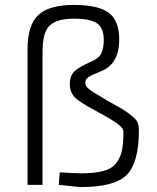

<svg xmlns="http://www.w3.org/2000/svg" viewBox="-20 -752 639 781"><path d="M153 0H92V-551Q92 -651 136.5 -691.5Q181 -732 280 -732Q381 -732 423 -699.5Q465 -667 465 -592Q465 -493 393 -463Q350 -446 338.5 -437.5Q327 -429 327 -414Q327 -402 341.5 -390Q356 -378 413 -345Q461 -318 475.5 -309.5Q490 -301 512 -284Q534 -267 539.5 -254Q545 -241 545 -222Q545 -92 496.5 -41.5Q448 9 307 9L219 0L223 -51Q290 -47 307 -47Q364 -47 399 -56Q434 -65 452 -88Q470 -111 476 -139.5Q482 -168 482 -217Q482 -231 457.5 -249Q433 -267 368 -302Q302 -337 283 -357.5Q264 -378 264 -411Q264 -444 283 -462Q302 -480 348 -500Q382 -514 392 -534.5Q402 -555 402 -589Q402 -638 375 -657Q348 -676 280 -676Q212 -676 182.5 -648.5Q153 -621 153 -541Z"/></svg>

Font: TypoPRO Titillium Text
Style: 250 wt
Weight: 300
Designer: Accademia di Belle Arti di Urbino and others
Foundry: Accademia di Belle Arti di Urbino and others.
Version: Version 25.000